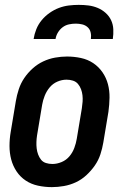

<svg xmlns="http://www.w3.org/2000/svg" viewBox="-20 -760 515 788"><path d="M193 8Q164 8 136 2Q108 -4 85.5 -19Q63 -34 48 -56.5Q33 -79 26 -105.5Q19 -132 19 -161Q19 -190 24 -219L45 -345Q49 -369 57 -393.5Q65 -418 79.5 -439.5Q94 -461 114 -479Q134 -497 157.5 -508Q181 -519 206 -523.5Q231 -528 255 -528Q284 -528 312 -522Q340 -516 362.5 -501Q385 -486 400.5 -463.5Q416 -441 423 -414.5Q430 -388 429.5 -359Q429 -330 425 -301L404 -175Q400 -151 392 -126.5Q384 -102 369 -80.5Q354 -59 334.5 -41Q315 -23 291.5 -12Q268 -1 242.5 3.5Q217 8 193 8ZM195 -87Q214 -87 233 -95Q252 -103 265 -118.5Q278 -134 285 -153Q292 -172 295 -190L316 -316Q318 -329 319 -342.5Q320 -356 318.5 -369Q317 -382 312.5 -394Q308 -406 300 -415.5Q292 -425 279.5 -429Q267 -433 253 -433Q234 -433 215.5 -425Q197 -417 184 -401.5Q171 -386 163.5 -367Q156 -348 153 -330L132 -204Q130 -191 129.5 -177.5Q129 -164 130.5 -151Q132 -138 136.5 -126Q141 -114 148.5 -104.5Q156 -95 168.5 -91Q181 -87 195 -87ZM118 -600Q121 -620 129 -640Q137 -660 151 -677Q165 -694 183.5 -707Q202 -720 222 -727.5Q242 -735 262.5 -737.5Q283 -740 303 -740Q324 -740 343.5 -737.5Q363 -735 381 -727.5Q399 -720 413.5 -707Q428 -694 436 -677Q444 -660 445 -640Q446 -620 443 -600H353Q355 -614 352 -627Q349 -640 339.5 -648.5Q330 -657 317 -660Q304 -663 291 -663Q277 -663 263 -660Q249 -657 237.5 -648.5Q226 -640 218 -627Q210 -614 208 -600Z"/></svg>

Font: Iosevka QP
Style: Bold Italic
Weight: 700
Italic angle: -9°
Designer: Belleve Invis
Foundry: Belleve Invis
Version: Version 20.0.0; ttfautohint (v1.8.4)